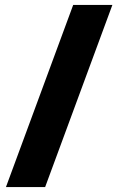

<svg xmlns="http://www.w3.org/2000/svg" viewBox="-20 -744 475 774"><path d="M433 -724 162 10H4L275 -724Z"/></svg>

Font: Noto Sans Hebrew SemiCondensed Black
Style: Regular
Weight: 900
Width: 4
Designer: Ben Nathan
Foundry: Google LLC
Version: Version 3.001; ttfautohint (v1.8.4.7-5d5b)